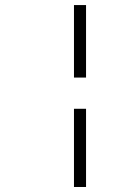

<svg xmlns="http://www.w3.org/2000/svg" viewBox="-20 -705 550 754"><path d="M270.5 -400.4V-685.1H317.9V-400.4ZM270.5 29.3V-277.8H317.9V29.3Z"/></svg>

Font: Elstob ExtraLight
Style: Italic
Weight: 200
Italic angle: -20°
Designer: Peter S. Baker
Version: Version 1.015